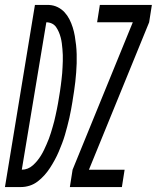

<svg xmlns="http://www.w3.org/2000/svg" viewBox="-62 -755 633 775"><path d="M220 0 231 -70 474 -665H330L341 -735H551L540 -665L297 -70H441L430 0ZM-42 0 79 -735H136Q155 -734 171 -726Q187 -718 198.5 -705.5Q210 -693 218 -677.5Q226 -662 231.5 -644.5Q237 -627 240 -609.5Q243 -592 245 -573.5Q247 -555 247.5 -536.5Q248 -518 247.5 -499.5Q247 -481 245.5 -462.5Q244 -444 242 -425Q240 -406 237 -387Q234 -368 231 -349Q231 -349 231 -349Q231 -349 231 -349V-348Q228 -331 225 -313.5Q222 -296 218 -279Q214 -262 209.5 -244.5Q205 -227 200 -210Q195 -193 188.5 -176Q182 -159 175 -142.5Q168 -126 159 -109.5Q150 -93 140 -77.5Q130 -62 117.5 -48Q105 -34 90 -22.5Q75 -11 57.5 -5.5Q40 0 23 0ZM26 -70Q38 -70 49.5 -74.5Q61 -79 71 -88Q81 -97 89 -107Q97 -117 103.5 -127.5Q110 -138 115.5 -149.5Q121 -161 126 -172.5Q131 -184 135.5 -195.5Q140 -207 143.5 -219Q147 -231 150.5 -242.5Q154 -254 157 -266Q160 -278 162.5 -290Q165 -302 167.5 -313.5Q170 -325 172 -337Q174 -349 176 -361Q178 -373 180 -385.5Q182 -398 183.5 -410.5Q185 -423 186.5 -435Q188 -447 189 -459.5Q190 -472 190.5 -484Q191 -496 191.5 -508.5Q192 -521 191.5 -533Q191 -545 190 -557Q189 -569 187.5 -580.5Q186 -592 183 -603.5Q180 -615 175.5 -625.5Q171 -636 164.5 -645.5Q158 -655 147.5 -660Q137 -665 125 -665Z"/></svg>

Font: Iosevka SS04 Oblique
Style: Regular
Weight: 400
Italic angle: -9°
Monospace: yes
Designer: Belleve Invis
Foundry: Belleve Invis
Version: Version 19.0.0; ttfautohint (v1.8.4)